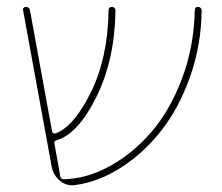

<svg xmlns="http://www.w3.org/2000/svg" viewBox="-20 -540 645 557"><path d="M197 -3Q173 0 154 -15.5Q135 -31 130 -56L47 -510Q46 -514 48.5 -517Q51 -520 55 -520Q65 -520 67 -510L131 -159Q132 -155 135 -153.5Q138 -152 141 -153Q194 -172 243.5 -272Q293 -372 295 -510Q295 -520 305 -520Q309 -520 312 -517Q315 -514 315 -510Q313 -366 259.5 -258.5Q206 -151 144 -133Q136 -131 138 -123L155 -28Q157 -20 164 -20Q231 -21 298.5 -58Q366 -95 420 -158Q474 -221 508.5 -313.5Q543 -406 545 -510Q545 -520 555 -520Q559 -520 562 -517Q565 -514 565 -510Q564 -410 532 -319Q500 -228 449 -162.5Q398 -97 332 -54.5Q266 -12 197 -3Z"/></svg>

Font: Rounded Mplus 1c Thin
Style: Regular
Weight: 250
Version: Version 1.059.20150529